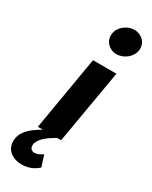

<svg xmlns="http://www.w3.org/2000/svg" viewBox="-281 -765 820 1036"><g transform="rotate(30 129.5 -247.0)"><path d="M129 -634C123 -588 158 -552 204 -551C250 -551 295 -586 301 -631C307 -677 272 -713 225 -714C180 -714 134 -679 129 -634ZM138 111C124 121 104 132 85 131C64 129 57 114 59 94C66 56 110 26 154 0H179L258 -460H112L34 0H66C14 29 -34 65 -42 119C-50 182 -3 220 59 220C106 220 137 202 160 181Z"/></g></svg>

Font: Jost*
Style: Bold Italic
Weight: 700
Italic angle: -10°
Version: Version 3.7